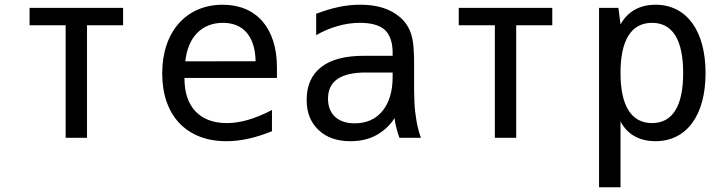

<svg xmlns="http://www.w3.org/2000/svg" viewBox="-20 -580 3050 808"><path d="M256.3 0H346.2V-473.6H498V-546.9H104.5V-473.6H256.3Z M932.6 14.2C993.2 14.2 1056.2 0 1124.5 -27.8V-117.2C1053.7 -80.1 992.2 -62 934.1 -62C821.8 -62 756.3 -129.9 756.3 -249V-252H1145.5V-295.9C1145.5 -459.5 1061 -560.1 917 -560.1C764.6 -560.1 662.6 -447.3 662.6 -271C662.6 -95.2 763.7 14.2 932.6 14.2ZM759.8 -321.8C770.5 -424.8 830.1 -483.9 918 -483.9C1006.3 -483.9 1053.7 -424.3 1055.7 -322.3Z M1454.6 14.2C1494.1 14.2 1529.3 6.8 1560.1 -9.3C1588.9 -24.4 1621.1 -50.3 1640.1 -83C1641.1 -72.8 1644.5 -56.6 1647.9 -42.5C1652.3 -24.4 1657.7 -7.8 1661.1 0H1751.5C1750 -2.9 1742.7 -24.4 1738.3 -44.4C1734.9 -56.6 1730.5 -83 1727.1 -110.4C1724.1 -134.8 1723.6 -162.6 1722.7 -200.2V-312C1722.7 -360.4 1720.2 -395.5 1714.8 -419.9C1710.4 -439.9 1702.1 -461.4 1688.5 -480.5C1669.9 -506.3 1641.1 -526.9 1611.3 -539.6C1579.1 -553.2 1541.5 -560.1 1495.6 -560.1C1465.8 -560.1 1436.5 -557.1 1406.2 -550.8C1372.6 -543.9 1337.4 -532.2 1310.5 -522V-432.1C1340.3 -449.2 1370.6 -461.9 1401.9 -470.7C1433.1 -479.5 1463.9 -483.9 1495.1 -483.9C1541.5 -483.9 1577.6 -474.1 1599.1 -454.6C1621.1 -434.6 1632.3 -400.9 1632.3 -359.4V-345.2H1511.7C1432.6 -345.2 1372.6 -329.6 1332 -297.9C1291 -266.1 1270.5 -219.7 1270.5 -159.7C1270.5 -102.5 1289.1 -63 1320.3 -33.2C1353.5 -1.5 1397.5 14.2 1454.6 14.2ZM1473.1 -61C1435.5 -61 1408.7 -71.3 1390.1 -88.4C1371.1 -106 1360.4 -130.9 1360.4 -164.6C1360.4 -200.7 1372.6 -228.5 1400.4 -247.6C1426.8 -265.6 1466.3 -274.9 1518.6 -274.9H1632.3V-254.9C1632.3 -195.8 1617.7 -147.5 1589.4 -112.8C1561 -78.1 1521.5 -61 1473.1 -61Z M2062.5 0H2152.3V-473.6H2304.2V-546.9H1910.6V-473.6H2062.5Z M2501 208H2591.3V-68.8C2620.1 -14.6 2670.4 14.2 2738.3 14.2C2868.7 14.2 2949.2 -93.3 2949.2 -272.5C2949.2 -451.7 2868.7 -560.1 2738.8 -560.1C2673.3 -560.1 2622.1 -532.7 2591.3 -477.1L2582.5 -546.9H2501ZM2724.1 -62C2636.7 -62 2591.3 -134.8 2591.3 -272.9C2591.3 -411.6 2636.7 -483.9 2724.1 -483.9C2810.5 -483.9 2855 -412.1 2855 -272.9C2855 -133.8 2810.5 -62 2724.1 -62Z"/></svg>

Font: Hack
Style: Regular
Weight: 400
Monospace: yes
Designer: Christopher Simpkins
Foundry: Christopher Simpkins
Version: Version 2.010